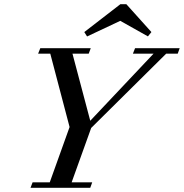

<svg xmlns="http://www.w3.org/2000/svg" viewBox="-20 -892 873 912"><path d="M699.2 -739.7 682.6 -719.2 551.3 -793 393.6 -718.8 380.4 -739.7 551.8 -872.1H580.1ZM125 0 134.8 -25.9H216.3L310.5 -288.6L218.8 -637.2H161.1L171.4 -663.1H411.1L401.4 -637.2H324.2L408.7 -318.4L709.5 -637.2H611.3L621.6 -663.1H833.5L824.2 -637.2H769.5L413.1 -284.2L320.3 -25.9H418L408.7 0Z"/></svg>

Font: Elstob 14pt Medium
Style: Italic
Weight: 500
Italic angle: -20°
Designer: Peter S. Baker
Version: Version 1.015